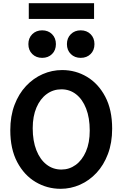

<svg xmlns="http://www.w3.org/2000/svg" viewBox="-20 -1160 772 1192"><path d="M537.1 -349.1Q537.1 -428.7 514.6 -486.1Q492.2 -543.5 452.6 -574.5Q413.1 -605.5 361.3 -605.5Q310.1 -605.5 269.8 -575.9Q229.5 -546.4 206.3 -492.2Q183.1 -438 183.1 -363.8Q183.1 -285.2 205.8 -227.5Q228.5 -169.9 268.6 -138.7Q308.6 -107.4 361.3 -107.4Q410.2 -107.4 450 -136.2Q489.7 -165 513.4 -219.2Q537.1 -273.4 537.1 -349.1ZM676.3 -361.3Q676.3 -273.4 650.1 -204.1Q624 -134.8 579.1 -86.7Q534.2 -38.6 476.6 -13.2Q418.9 12.2 356.4 12.2Q272.5 12.2 201.2 -30Q129.9 -72.3 86.9 -153.6Q43.9 -234.9 43.9 -351.6Q43.9 -439.5 70.1 -508.5Q96.2 -577.6 141.6 -626Q187 -674.3 244.9 -699.7Q302.7 -725.1 366.2 -725.1Q449.7 -725.1 520.3 -682.9Q590.8 -640.6 633.5 -559.6Q676.3 -478.5 676.3 -361.3ZM395.5 -886.2Q395.5 -923.8 419.7 -947.8Q443.8 -971.7 481 -971.7Q518.6 -971.7 542.5 -947.8Q566.4 -923.8 566.4 -886.2Q566.4 -848.1 542.5 -824.5Q518.6 -800.8 481 -800.8Q443.8 -800.8 419.7 -824.5Q395.5 -848.1 395.5 -886.2ZM156.2 -886.2Q156.2 -923.8 180.4 -947.8Q204.6 -971.7 241.7 -971.7Q279.3 -971.7 303.2 -947.8Q327.1 -923.8 327.1 -886.2Q327.1 -848.1 303.2 -824.5Q279.3 -800.8 241.7 -800.8Q204.6 -800.8 180.4 -824.5Q156.2 -848.1 156.2 -886.2ZM158.7 -1042.5V-1140.1H564V-1042.5Z"/></svg>

Font: Andika
Style: Bold
Weight: 700
Designer: Victor Gaultney, Annie Olsen, Julie Remington, Don Collingsworth, Eric Hays, Becca Hirsbrunner
Foundry: SIL International
Version: Version 6.101